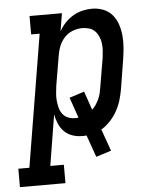

<svg xmlns="http://www.w3.org/2000/svg" viewBox="-111 -583 664 832"><g transform="rotate(-5 221.0 -166.5)"><path d="M-58 205V125H-10L85 -450H48V-530H189L176 -452Q187 -472 202.5 -488.5Q218 -505 237.5 -516.5Q257 -528 278 -533Q299 -538 320 -538Q346 -538 369 -529Q392 -520 407.5 -502Q423 -484 431 -460.5Q439 -437 441.5 -412Q444 -387 442 -361Q440 -335 436 -309L415 -179Q411 -156 404 -132.5Q397 -109 384.5 -86.5Q372 -64 354.5 -45Q337 -26 315 -13L349 82L283 103L249 7Q245 8 240 8Q235 8 230 8Q208 8 187.5 1Q167 -6 152.5 -20.5Q138 -35 129.5 -54.5Q121 -74 117 -96L81 125H140V205ZM206 -72Q210 -72 213.5 -72Q217 -72 221 -73L190 -162L255 -183L283 -102Q293 -111 300 -122Q307 -133 312.5 -144.5Q318 -156 321 -168Q324 -180 326 -193L348 -323Q350 -338 351 -354Q352 -370 350 -385Q348 -400 342 -414Q336 -428 326 -438.5Q316 -449 301 -453.5Q286 -458 270 -458Q250 -458 229 -450Q208 -442 193 -425.5Q178 -409 170 -389Q162 -369 159 -348L137 -218Q135 -202 133.5 -185.5Q132 -169 133.5 -153.5Q135 -138 139 -123Q143 -108 152 -96Q161 -84 175.5 -78Q190 -72 206 -72Z"/></g></svg>

Font: Iosevka Curly Slab MdObl
Style: Regular
Weight: 500
Italic angle: -9°
Monospace: yes
Designer: Belleve Invis
Foundry: Belleve Invis
Version: Version 11.0.0; ttfautohint (v1.8.3)